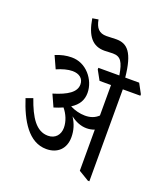

<svg xmlns="http://www.w3.org/2000/svg" viewBox="-159 -990 943 1101"><g transform="rotate(20 312.5 -439.0)"><path d="M222 -83C290 -83 335 -125 335 -196C335 -237 324 -274 300 -311C330 -288 363 -274 398 -274C415 -274 431 -277 446 -283V-32L509 6H518V-555H625V-564L593 -623H508C493 -772 453 -812 385 -812C364 -812 349 -810 325 -810C280 -810 259 -834 250 -884L214 -878C231 -773 271 -727 343 -727C358 -727 376 -729 394 -729C442 -729 459 -702 472 -623H344V-613L376 -555H446V-369C425 -349 399 -339 365 -339C334 -339 300 -348 273 -362C316 -389 335 -423 335 -466C335 -507 318 -547 291 -577C261 -610 223 -627 181 -627C148 -627 116 -620 83 -606L117 -531C151 -546 184 -555 212 -555C253 -555 280 -534 280 -498C280 -451 233 -420 147 -394L180 -321C200 -327 218 -334 234 -341C259 -311 276 -271 276 -232C276 -190 250 -158 205 -158C133 -158 90 -226 53 -332L11 -317C51 -193 114 -83 222 -83Z"/></g></svg>

Font: Noto Serif Devanagari Condensed
Style: Regular
Weight: 400
Width: 3
Designer: Universal Thirst, Indian Type Foundry and the Monotype Design Team
Foundry: Monotype Imaging Inc.
Version: Version 2.004